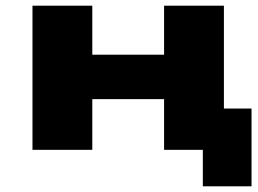

<svg xmlns="http://www.w3.org/2000/svg" viewBox="-20 -526 905 674"><path d="M692 128V0H556V-178H304V0H94V-506H304V-334H556V-506H766V-145H863V128Z"/></svg>

Font: Nunito Sans 7pt Expanded Black
Style: Regular
Weight: 900
Width: 7
Designer: Vernon Adams
Foundry: Vernon Adams
Version: Version 3.101;gftools[0.9.27]